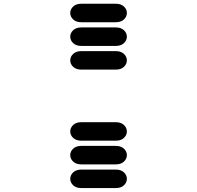

<svg xmlns="http://www.w3.org/2000/svg" viewBox="-20 -881 1040 1013"><path d="M409.2 111.3H590.8Q618.2 111.3 633.8 96.7Q649.4 82 649.4 62.5Q649.4 43 633.8 28.3Q618.2 13.7 590.8 13.7H409.2Q381.8 13.7 366.2 28.3Q350.6 43 350.6 62.5Q350.6 82 366.2 96.7Q381.8 111.3 409.2 111.3ZM409.2 -13.7H590.8Q618.2 -13.7 633.8 -28.3Q649.4 -43 649.4 -62.5Q649.4 -82 633.8 -96.7Q618.2 -111.3 590.8 -111.3H409.2Q381.8 -111.3 366.2 -96.7Q350.6 -82 350.6 -62.5Q350.6 -43 366.2 -28.3Q381.8 -13.7 409.2 -13.7ZM409.2 -138.7H590.8Q618.2 -138.7 633.8 -153.3Q649.4 -168 649.4 -187.5Q649.4 -207 633.8 -221.7Q618.2 -236.3 590.8 -236.3H409.2Q381.8 -236.3 366.2 -221.7Q350.6 -207 350.6 -187.5Q350.6 -168 366.2 -153.3Q381.8 -138.7 409.2 -138.7ZM409.2 -513.7H590.8Q618.2 -513.7 633.8 -528.3Q649.4 -543 649.4 -562.5Q649.4 -582 633.8 -596.7Q618.2 -611.3 590.8 -611.3H409.2Q381.8 -611.3 366.2 -596.7Q350.6 -582 350.6 -562.5Q350.6 -543 366.2 -528.3Q381.8 -513.7 409.2 -513.7ZM409.2 -638.7H590.8Q618.2 -638.7 633.8 -653.3Q649.4 -668 649.4 -687.5Q649.4 -707 633.8 -721.7Q618.2 -736.3 590.8 -736.3H409.2Q381.8 -736.3 366.2 -721.7Q350.6 -707 350.6 -687.5Q350.6 -668 366.2 -653.3Q381.8 -638.7 409.2 -638.7ZM409.2 -763.7H590.8Q618.2 -763.7 633.8 -778.3Q649.4 -793 649.4 -812.5Q649.4 -832 633.8 -846.7Q618.2 -861.3 590.8 -861.3H409.2Q381.8 -861.3 366.2 -846.7Q350.6 -832 350.6 -812.5Q350.6 -793 366.2 -778.3Q381.8 -763.7 409.2 -763.7Z"/></svg>

Font: Sixtyfour
Style: Regular
Weight: 400
Designer: Jens Kutilek
Foundry: Jens Kutilek
Version: Version 2.001